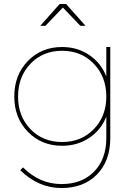

<svg xmlns="http://www.w3.org/2000/svg" viewBox="-20 -754 670 968"><path d="M297 -716 209 -624H183L281 -734H313L411 -624H385ZM516 -517H536V-58Q536 57 469 125.5Q402 194 290 194Q174 194 82 104L96 90Q180 174 290 174Q393 174 454.5 111Q516 48 516 -58V-166Q489 -98 429.5 -58.5Q370 -19 293 -19Q189 -19 120.5 -89.5Q52 -160 52 -267Q52 -376 120.5 -446.5Q189 -517 293 -517Q370 -517 429.5 -477Q489 -437 516 -369ZM516 -267Q516 -367 453 -432.5Q390 -498 293 -498Q196 -498 133.5 -432.5Q71 -367 71 -267Q71 -168 133.5 -103Q196 -38 293 -38Q390 -38 453 -103Q516 -168 516 -267Z"/></svg>

Font: Montserrat arm Thin
Style: Regular
Weight: 250
Designer: Julieta Ulanovsky
Foundry: Julieta Ulanovsky
Version: Version 6.000;PS 006.000;hotconv 1.0.88;makeotf.lib2.5.64775